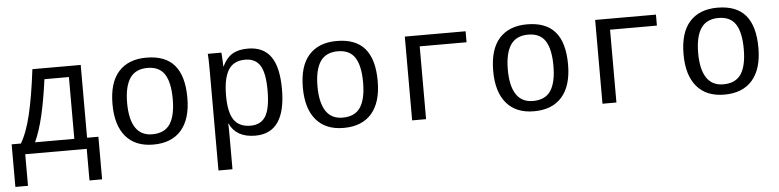

<svg xmlns="http://www.w3.org/2000/svg" viewBox="-45 -768 4891 1206"><g transform="rotate(-5 2400.5 -165.5)"><path d="M405.8 -459H251.5Q233.9 -328.6 211.7 -233.2Q189.5 -137.7 158.2 -69.3H405.8ZM557.6 199.2H478V0H90.3V199.2H10.7V-69.3H68.8Q106.9 -131.8 133.8 -244.1Q160.6 -356.4 181.6 -528.3H486.3V-69.3H557.6Z M1135.7 -264.6Q1135.7 -131.3 1074.5 -60.8Q1013.2 9.8 897.5 9.8Q784.2 9.8 723.9 -61.5Q663.6 -132.8 663.6 -264.6Q663.6 -400.9 725.3 -469.5Q787.1 -538.1 900.4 -538.1Q1019.5 -538.1 1077.6 -470.2Q1135.7 -402.3 1135.7 -264.6ZM1043.5 -264.6Q1043.5 -369.6 1010 -421.4Q976.6 -473.1 901.9 -473.1Q826.2 -473.1 791 -420.4Q755.9 -367.7 755.9 -264.6Q755.9 -162.1 791 -108.6Q826.2 -55.2 896.5 -55.2Q974.1 -55.2 1008.8 -107.4Q1043.5 -159.7 1043.5 -264.6Z M1732.4 -266.6Q1732.4 9.8 1541 9.8Q1420.9 9.8 1379.4 -80.1H1377Q1378.9 -76.2 1378.9 1V207.5H1290.5V-418.9Q1290.5 -502 1287.6 -528.3H1373Q1373.5 -526.4 1374.5 -513.9Q1375.5 -501.5 1376.7 -477.3Q1377.9 -453.1 1377.9 -441.4H1379.9Q1404.3 -492.7 1442.1 -515.9Q1480 -539.1 1541 -539.1Q1637.7 -539.1 1685.1 -472.4Q1732.4 -405.8 1732.4 -266.6ZM1641.6 -266.6Q1641.6 -377 1611.8 -424.1Q1582 -471.2 1518.1 -471.2Q1444.3 -471.2 1411.6 -417.7Q1378.9 -364.3 1378.9 -255.9Q1378.9 -151.9 1411.6 -103.5Q1444.3 -55.2 1517.1 -55.2Q1582 -55.2 1611.8 -104.5Q1641.6 -153.8 1641.6 -266.6Z M2335.9 -264.6Q2335.9 -131.3 2274.7 -60.8Q2213.4 9.8 2097.7 9.8Q1984.4 9.8 1924.1 -61.5Q1863.8 -132.8 1863.8 -264.6Q1863.8 -400.9 1925.5 -469.5Q1987.3 -538.1 2100.6 -538.1Q2219.7 -538.1 2277.8 -470.2Q2335.9 -402.3 2335.9 -264.6ZM2243.7 -264.6Q2243.7 -369.6 2210.2 -421.4Q2176.8 -473.1 2102.1 -473.1Q2026.4 -473.1 1991.2 -420.4Q1956.1 -367.7 1956.1 -264.6Q1956.1 -162.1 1991.2 -108.6Q2026.4 -55.2 2096.7 -55.2Q2174.3 -55.2 2209 -107.4Q2243.7 -159.7 2243.7 -264.6Z M2913.1 -528.3V-459H2617.7V0H2529.8V-528.3Z M3536.1 -264.6Q3536.1 -131.3 3474.9 -60.8Q3413.6 9.8 3297.9 9.8Q3184.6 9.8 3124.3 -61.5Q3064 -132.8 3064 -264.6Q3064 -400.9 3125.7 -469.5Q3187.5 -538.1 3300.8 -538.1Q3419.9 -538.1 3478 -470.2Q3536.1 -402.3 3536.1 -264.6ZM3443.8 -264.6Q3443.8 -369.6 3410.4 -421.4Q3377 -473.1 3302.2 -473.1Q3226.6 -473.1 3191.4 -420.4Q3156.2 -367.7 3156.2 -264.6Q3156.2 -162.1 3191.4 -108.6Q3226.6 -55.2 3296.9 -55.2Q3374.5 -55.2 3409.2 -107.4Q3443.8 -159.7 3443.8 -264.6Z M4113.3 -528.3V-459H3817.9V0H3730V-528.3Z M4736.3 -264.6Q4736.3 -131.3 4675 -60.8Q4613.8 9.8 4498 9.8Q4384.8 9.8 4324.5 -61.5Q4264.2 -132.8 4264.2 -264.6Q4264.2 -400.9 4325.9 -469.5Q4387.7 -538.1 4501 -538.1Q4620.1 -538.1 4678.2 -470.2Q4736.3 -402.3 4736.3 -264.6ZM4644 -264.6Q4644 -369.6 4610.6 -421.4Q4577.1 -473.1 4502.4 -473.1Q4426.8 -473.1 4391.6 -420.4Q4356.4 -367.7 4356.4 -264.6Q4356.4 -162.1 4391.6 -108.6Q4426.8 -55.2 4497.1 -55.2Q4574.7 -55.2 4609.4 -107.4Q4644 -159.7 4644 -264.6Z"/></g></svg>

Font: Courier New
Style: Regular
Weight: 400
Designer: Steve Matteson
Foundry: Ascender Corporation
Version: Version 2.00.3